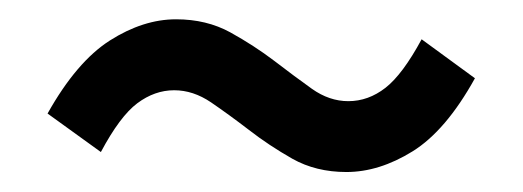

<svg xmlns="http://www.w3.org/2000/svg" viewBox="-20 -428 537 197"><path d="M28.8 -311.5Q58.6 -364.7 92.8 -386.5Q127 -408.2 160.6 -408.2Q191.9 -408.2 216.3 -394.8Q240.7 -381.3 261.5 -365.5Q282.2 -349.6 300 -336.9Q317.9 -324.2 337.4 -324.2Q357.9 -324.2 375.5 -337.9Q393.1 -351.6 412.6 -387.7L467.3 -347.7Q437.5 -293.9 403.3 -272.7Q369.1 -251.5 335.4 -251.5Q304.2 -251.5 280 -265.1Q255.9 -278.8 235.4 -294.7Q214.8 -310.5 196.5 -323Q178.2 -335.4 158.7 -335.4Q138.7 -335.4 120.8 -322Q103 -308.6 83.5 -272Z"/></svg>

Font: Pyidaungsu Numbers
Style: Regular
Weight: 400
Designer: Sun Tun
Foundry: MCF
Version: Version 1.083; ttfautohint (v1.8.2)